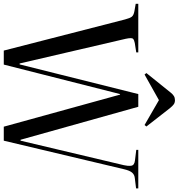

<svg xmlns="http://www.w3.org/2000/svg" viewBox="16 -986 969 1042"><g transform="rotate(90 501.0 -464.5)"><path d="M254 0 85 -658Q78 -685 70 -695Q62 -705 40 -709L0 -716V-730H264V-719L213 -711Q197 -708 190 -701.5Q183 -695 190 -662L324 -86H329L490 -730H559L738 -91H743L876 -652Q881 -673 879 -691Q877 -709 850 -712L793 -719V-730H1002V-718L945 -711Q927 -709 916 -696Q905 -683 898 -653L743 0H667L493 -631H490L330 0ZM384 -764 376 -774 483 -907Q491 -917 500.5 -923Q510 -929 523 -929Q536 -929 545 -923Q554 -917 567 -901L666 -774L658 -764L523 -842Z"/></g></svg>

Font: Display Regular
Style: Regular
Weight: 400
Designer: Latin by Veronika Burian and Jose Scaglione. Greek by Irene Vlachou. Cyrillic by Vera Evstafieva.
Foundry: TypeTogether
Version: Version 3.002